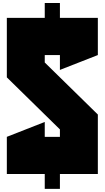

<svg xmlns="http://www.w3.org/2000/svg" viewBox="-20 -1094 687 1261"><path d="M273.9 -976.6V-1074.2H373.5V-976.6H622.6V-732.4L373.5 -634.8V-732.4H273.9V-683.6L622.6 -341.8V48.8H373.5V146.5H273.9V48.8H24.9V-195.3L273.9 -293V-195.3H373.5V-244.1L24.9 -585.9V-976.6Z"/></svg>

Font: Wilelessous
Style: Regular
Weight: 400
Designer: Kristopher Martin
Foundry: Kristopher Martin
Version: Version 1.0; ttfautohint (v1.8.4.7-5d5b)